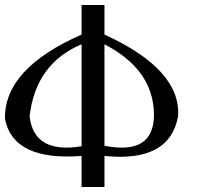

<svg xmlns="http://www.w3.org/2000/svg" viewBox="-20 -752 834 772"><path d="M308 -164V-574C184.7 -522 115 -425.3 99 -284C111 -182.7 180.7 -142.7 308 -164ZM308 -732H400V-613C606 -519 704.7 -409.3 696 -284C673.3 -160 574.7 -107 400 -125V0H308V-125C124.7 -111 22 -160.7 0 -274C-2.7 -408.7 100 -521.7 308 -613ZM599 -296C596.3 -414 530 -506.7 400 -574V-166C534.7 -139.3 601 -182.7 599 -296Z"/></svg>

Font: Neocyr
Style: Regular
Weight: 400
Designer: Viktar Palstsiuk <vipals@gmail.com>
Version: 1.00